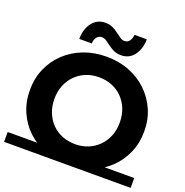

<svg xmlns="http://www.w3.org/2000/svg" viewBox="-160 -1053 1164 1209"><g transform="rotate(20 422.0 -448.5)"><path d="M423 12Q340 12 269.5 -15Q199 -42 147.5 -91Q96 -140 67.5 -206Q39 -272 39 -350Q39 -428 67.5 -494Q96 -560 148 -609Q200 -658 270 -685Q340 -712 422 -712Q505 -712 574.5 -685Q644 -658 695.5 -609Q747 -560 776 -494.5Q805 -429 805 -350Q805 -272 776 -205.5Q747 -139 695.5 -90.5Q644 -42 574.5 -15Q505 12 423 12ZM422 -126Q469 -126 508.5 -142Q548 -158 578 -188Q608 -218 624.5 -259Q641 -300 641 -350Q641 -400 624.5 -441Q608 -482 578.5 -512Q549 -542 509 -558Q469 -574 422 -574Q375 -574 335.5 -558Q296 -542 266 -512Q236 -482 219.5 -441Q203 -400 203 -350Q203 -301 219.5 -259.5Q236 -218 265.5 -188Q295 -158 335 -142Q375 -126 422 -126ZM-2 -53H846V13H-2ZM502 -751Q474 -751 453 -761Q432 -771 415 -784Q398 -797 383 -807Q368 -817 352 -817Q331 -817 318.5 -800.5Q306 -784 305 -758H221Q222 -825 254.5 -867.5Q287 -910 342 -910Q370 -910 391.5 -900Q413 -890 429.5 -877Q446 -864 461.5 -853.5Q477 -843 493 -843Q514 -843 526 -860Q538 -877 539 -901H622Q621 -836 589 -793.5Q557 -751 502 -751Z"/></g></svg>

Font: Montserrat Underline Thin
Style: Bold
Weight: 700
Version: Version 9.000